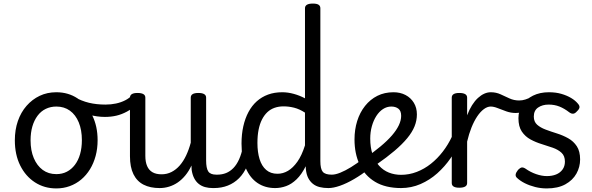

<svg xmlns="http://www.w3.org/2000/svg" viewBox="-20 -1035 3311 1074"><path d="M295 19Q228 19 175.5 -15Q123 -49 93 -109.5Q63 -170 63 -250Q63 -309 80 -358Q97 -407 128.5 -443Q160 -479 202 -499Q244 -519 295 -519Q362 -519 414 -484.5Q466 -450 496 -389.5Q526 -329 526 -251Q526 -204 515 -163Q504 -122 483.5 -88.5Q463 -55 434.5 -31Q406 -7 370.5 6Q335 19 295 19ZM295 -61Q328 -61 354 -74.5Q380 -88 399 -113Q418 -138 428 -173Q438 -208 438 -251Q438 -308 420.5 -350.5Q403 -393 371 -416Q339 -439 295 -439Q263 -439 236 -426Q209 -413 190 -387.5Q171 -362 161 -327.5Q151 -293 151 -250Q151 -193 169 -150.5Q187 -108 219 -84.5Q251 -61 295 -61Z M567 -381Q523 -381 477.5 -393.5Q432 -406 370 -440Q357 -446 355 -457.5Q353 -469 358 -479.5Q363 -490 372.5 -495Q382 -500 393 -494Q436 -470 478 -460Q520 -450 570 -450Q601 -450 629 -456Q657 -462 680.5 -474Q704 -486 719 -503Q727 -511 736 -507.5Q745 -504 752 -494.5Q759 -485 759.5 -473.5Q760 -462 751 -454Q720 -427 690.5 -411Q661 -395 631 -388Q601 -381 567 -381Z M873 17Q820 17 783 -2Q746 -21 726.5 -60.5Q707 -100 707 -161V-489Q707 -502 717.5 -508.5Q728 -515 749 -515Q771 -515 782 -508.5Q793 -502 793 -489V-163Q793 -129 803 -106Q813 -83 833 -71.5Q853 -60 884 -60Q914 -60 939.5 -73Q965 -86 985.5 -109.5Q1006 -133 1021.5 -166Q1037 -199 1047 -237V-489Q1047 -502 1057.5 -508.5Q1068 -515 1090 -515Q1111 -515 1122 -508.5Q1133 -502 1133 -489V-138Q1133 -94 1145 -76Q1157 -58 1190 -58Q1204 -58 1211 -46.5Q1218 -35 1216.5 -20.5Q1215 -6 1204 5.5Q1193 17 1171 17Q1147 17 1127 11.5Q1107 6 1091.5 -6.5Q1076 -19 1066 -38.5Q1056 -58 1052 -85L1051 -109Q1036 -77 1016.5 -53.5Q997 -30 974.5 -14.5Q952 1 926 9Q900 17 873 17Z M1176 17Q1162 17 1155.5 5.5Q1149 -6 1150.5 -20.5Q1152 -35 1163 -46.5Q1174 -58 1195 -58Q1222 -58 1244.5 -67Q1267 -76 1285.5 -95Q1304 -114 1317.5 -144Q1331 -174 1339 -215Q1342 -230 1355 -233.5Q1368 -237 1380 -232Q1392 -227 1390 -212Q1382 -153 1363.5 -109.5Q1345 -66 1317.5 -38.5Q1290 -11 1254.5 3Q1219 17 1176 17Z M1519 17Q1463 17 1421 -11Q1379 -39 1355 -94Q1331 -149 1331 -232Q1331 -284 1341 -328.5Q1351 -373 1370 -408.5Q1389 -444 1416.5 -468.5Q1444 -493 1479.5 -506Q1515 -519 1559 -519Q1590 -519 1623 -510Q1656 -501 1686 -485V-989Q1686 -1002 1697 -1008.5Q1708 -1015 1730 -1015Q1752 -1015 1762 -1008.5Q1772 -1002 1772 -989V-134Q1772 -90 1785.5 -74Q1799 -58 1836 -58Q1847 -58 1852.5 -46.5Q1858 -35 1856.5 -20.5Q1855 -6 1845.5 5.5Q1836 17 1817 17Q1790 17 1768 11.5Q1746 6 1730 -7Q1714 -20 1704 -39.5Q1694 -59 1691 -88L1690 -105Q1667 -59 1639 -32Q1611 -5 1580.5 6Q1550 17 1519 17ZM1532 -63Q1563 -63 1591 -79.5Q1619 -96 1643.5 -130.5Q1668 -165 1686 -222V-405Q1655 -425 1625.5 -432.5Q1596 -440 1566 -440Q1539 -440 1516 -432Q1493 -424 1475.5 -407.5Q1458 -391 1445.5 -366.5Q1433 -342 1426.5 -309.5Q1420 -277 1420 -235Q1420 -184 1432 -145Q1444 -106 1469 -84.5Q1494 -63 1532 -63Z M1817 17Q1803 17 1796.5 5.5Q1790 -6 1791.5 -20.5Q1793 -35 1804 -46.5Q1815 -58 1836 -58Q1856 -58 1883.5 -69Q1911 -80 1943.5 -100Q1976 -120 2011 -147Q2024 -158 2035.5 -154.5Q2047 -151 2053.5 -140Q2060 -129 2059.5 -115.5Q2059 -102 2047 -92Q2003 -58 1961 -33.5Q1919 -9 1882 4Q1845 17 1817 17Z M2016 -146Q2069 -183 2108 -215.5Q2147 -248 2172.5 -277.5Q2198 -307 2211 -334.5Q2224 -362 2224 -387Q2224 -415 2208.5 -427Q2193 -439 2169 -439Q2144 -439 2122.5 -425Q2101 -411 2085 -386Q2069 -361 2060 -328.5Q2051 -296 2051 -260Q2051 -210 2064 -172Q2077 -134 2100.5 -108Q2124 -82 2155.5 -69.5Q2187 -57 2225 -57Q2240 -57 2247 -45.5Q2254 -34 2254 -19.5Q2254 -5 2247 6Q2240 17 2225 17Q2136 17 2078 -18Q2020 -53 1991.5 -114.5Q1963 -176 1963 -255Q1963 -310 1978 -358Q1993 -406 2022 -442.5Q2051 -479 2091 -499Q2131 -519 2181 -519Q2219 -519 2248.5 -503.5Q2278 -488 2295 -460Q2312 -432 2312 -395Q2312 -361 2299 -328.5Q2286 -296 2258 -262Q2230 -228 2187 -191.5Q2144 -155 2085 -114Z M2222 17Q2213 17 2208 6Q2203 -5 2203 -19.5Q2203 -34 2208 -45.5Q2213 -57 2222 -57Q2269 -57 2311.5 -73.5Q2354 -90 2390.5 -119Q2427 -148 2457 -187Q2487 -226 2508 -271Q2514 -281 2527 -278.5Q2540 -276 2549 -267Q2558 -258 2554 -248Q2533 -197 2500.5 -150Q2468 -103 2426 -65.5Q2384 -28 2332.5 -5.5Q2281 17 2222 17Z M2549 15Q2528 15 2517.5 8.5Q2507 2 2507 -11V-489Q2507 -502 2517.5 -508.5Q2528 -515 2549 -515Q2571 -515 2582 -508.5Q2593 -502 2593 -489V-390Q2605 -422 2620.5 -446.5Q2636 -471 2653.5 -487Q2671 -503 2689 -511Q2707 -519 2725 -519Q2744 -519 2753.5 -507Q2763 -495 2763 -479Q2763 -463 2753.5 -451Q2744 -439 2725 -439Q2706 -439 2686.5 -424.5Q2667 -410 2649.5 -384Q2632 -358 2617.5 -322Q2603 -286 2593 -243V-11Q2593 2 2582 8.5Q2571 15 2549 15Z M2864 -403Q2838 -403 2812.5 -412Q2787 -421 2764.5 -430Q2742 -439 2725 -439Q2706 -439 2697 -451Q2688 -463 2688 -479Q2688 -495 2697 -507Q2706 -519 2725 -519Q2755 -519 2780 -507.5Q2805 -496 2830 -484.5Q2855 -473 2884 -473Q2902 -473 2919 -478.5Q2936 -484 2950 -492Q2962 -500 2972 -490Q2982 -480 2984.5 -464.5Q2987 -449 2974 -439Q2957 -427 2937 -418.5Q2917 -410 2898 -406.5Q2879 -403 2864 -403Z M3038 19Q3005 19 2973.5 11Q2942 3 2916 -10Q2890 -23 2872 -40Q2863 -48 2864.5 -59Q2866 -70 2878 -85Q2889 -96 2897.5 -98Q2906 -100 2919 -92Q2947 -72 2979 -61Q3011 -50 3039 -50Q3068 -50 3090.5 -59Q3113 -68 3126.5 -86.5Q3140 -105 3140 -131Q3140 -163 3121 -180.5Q3102 -198 3072.5 -208.5Q3043 -219 3010 -229Q2977 -239 2947.5 -255Q2918 -271 2899 -299Q2880 -327 2880 -374Q2880 -416 2901.5 -448.5Q2923 -481 2961.5 -500Q3000 -519 3050 -519Q3089 -519 3120 -510Q3151 -501 3174.5 -487Q3198 -473 3212 -456Q3223 -444 3221.5 -434Q3220 -424 3208 -413Q3197 -400 3186.5 -399Q3176 -398 3164 -407Q3137 -428 3109.5 -439Q3082 -450 3049 -450Q3014 -450 2990 -433.5Q2966 -417 2966 -383Q2966 -354 2984.5 -337.5Q3003 -321 3032.5 -310Q3062 -299 3095.5 -288.5Q3129 -278 3158.5 -261.5Q3188 -245 3206.5 -217Q3225 -189 3225 -143Q3225 -101 3204.5 -64Q3184 -27 3142.5 -4Q3101 19 3038 19Z"/></svg>

Font: Playwrite NG Modern
Style: Regular
Weight: 400
Designer: Veronika Burian, José Scaglione
Foundry: TypeTogether
Version: Version 1.002